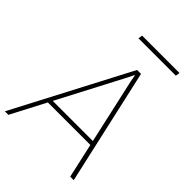

<svg xmlns="http://www.w3.org/2000/svg" viewBox="-268 -992 1112 1112"><g transform="rotate(45 288.0 -436.0)"><path d="M130.9 -238.8H459.5L370.1 -639.2L362.8 -679.2H359.9L340.3 -639.2ZM465.3 -212.4H117.2L6.3 0H-22.5L349.6 -710.9H381.8L541.5 0H512.7ZM531.7 -846.2H225.6L229.5 -872.1H535.6Z"/></g></svg>

Font: Roboto-ThinItalic
Style: Italic
Weight: 250
Italic angle: -12°
Designer: Google
Version: Version 1.100141; 2013; ttfautohint (v0.94.14-c901) -l 8 -r 